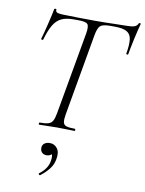

<svg xmlns="http://www.w3.org/2000/svg" viewBox="-99 -722 805 1066"><g transform="rotate(10 303.5 -189.0)"><path d="M149 0Q146 0 146 -6Q146 -12 149 -12Q181 -12 198 -17Q215 -22 223 -37Q231 -52 236 -81L318 -544Q325 -585 315 -597Q305 -609 262 -609H235Q193 -609 166.5 -596Q140 -583 122 -552.5Q104 -522 89 -469Q88 -466 82 -467.5Q76 -469 77 -471Q81 -483 87 -506Q93 -529 99.5 -555.5Q106 -582 111.5 -606.5Q117 -631 120 -647Q122 -650 127.5 -649.5Q133 -649 132 -646Q130 -631 145 -628Q160 -625 171 -625Q208 -624 257.5 -623Q307 -622 354 -622Q414 -622 455 -623.5Q496 -625 530 -625Q558 -625 573.5 -629.5Q589 -634 596 -650Q598 -653 603 -652.5Q608 -652 607 -648Q603 -634 597 -609.5Q591 -585 585 -557.5Q579 -530 574.5 -506.5Q570 -483 568 -471Q567 -468 561.5 -468.5Q556 -469 557 -473Q566 -525 562 -554.5Q558 -584 535.5 -596.5Q513 -609 468 -609H441Q399 -609 385.5 -595.5Q372 -582 365 -542L284 -81Q279 -52 282 -37Q285 -22 300.5 -17Q316 -12 349 -12Q351 -12 351 -6Q351 0 349 0Q329 0 304 -1Q279 -2 248 -2Q220 -2 194.5 -1Q169 0 149 0ZM203 275Q199 277 195.5 272.5Q192 268 196 265Q219 248 232 228Q245 208 248 186Q253 158 245 146.5Q237 135 226 132L253 125Q254 143 244 151.5Q234 160 219 160Q202 160 192.5 150.5Q183 141 183 125Q183 108 195 99Q207 90 226 90Q252 90 268 111.5Q284 133 276 173Q271 203 251.5 228Q232 253 203 275Z"/></g></svg>

Font: Cormorant Garamond Light Light
Style: Italic
Weight: 300
Italic angle: -10°
Version: Version 4.001